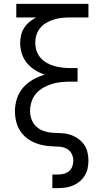

<svg xmlns="http://www.w3.org/2000/svg" viewBox="-20 -755 540 990"><path d="M250 215V145H279Q294 145 309.5 141Q325 137 336.5 127Q348 117 353 102.5Q358 88 358 73Q358 54 349 37Q340 20 323.5 11.5Q307 3 288 1.5Q269 0 250.5 -0.5Q232 -1 213.5 -4Q195 -7 177 -12.5Q159 -18 142.5 -27Q126 -36 112 -48Q98 -60 87 -75.5Q76 -91 69.5 -108.5Q63 -126 60 -144.5Q57 -163 57 -181V-182Q57 -215 67.5 -247Q78 -279 99.5 -303.5Q121 -328 150 -344.5Q179 -361 211 -370Q184 -379 160 -394Q136 -409 118.5 -430.5Q101 -452 92.5 -479Q84 -506 84 -534Q84 -554 89 -574.5Q94 -595 105 -612Q116 -629 132 -642Q148 -655 166 -665H64V-735H436V-665H343Q322 -665 301 -663Q280 -661 260 -655Q240 -649 221 -638.5Q202 -628 188.5 -612Q175 -596 168.5 -576Q162 -556 162 -535Q162 -513 168.5 -493Q175 -473 189 -457Q203 -441 221.5 -430.5Q240 -420 260 -414.5Q280 -409 301 -406.5Q322 -404 343 -404H380V-334H343Q319 -334 294.5 -331.5Q270 -329 247 -322Q224 -315 202.5 -302.5Q181 -290 165.5 -272Q150 -254 142.5 -230Q135 -206 135 -182Q135 -160 143 -138.5Q151 -117 167.5 -102Q184 -87 205.5 -79.5Q227 -72 249.5 -70.5Q272 -69 294.5 -68.5Q317 -68 338.5 -61.5Q360 -55 379 -42.5Q398 -30 411.5 -12Q425 6 430.5 28Q436 50 436 72Q436 93 432 112.5Q428 132 417.5 149.5Q407 167 391.5 180Q376 193 357.5 201Q339 209 319 212Q299 215 279 215Z"/></svg>

Font: Iosevka Term
Style: Regular
Weight: 400
Monospace: yes
Designer: Belleve Invis
Foundry: Belleve Invis
Version: Version 30.0.1